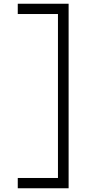

<svg xmlns="http://www.w3.org/2000/svg" viewBox="-20 -833 467 1027"><path d="M347 174H75V119H290V-758H75V-813H347Z"/></svg>

Font: Be Vietnam Light
Style: Regular
Weight: 300
Designer: Gabriel Lam
Foundry: TypeRant
Version: Version 4.000